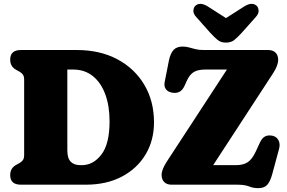

<svg xmlns="http://www.w3.org/2000/svg" viewBox="-20 -960 1490 998"><path d="M33 -50Q33 -86.5 65 -103.5L80.5 -112Q93 -119 99.2 -128Q105.5 -137 105.5 -155V-545Q105.5 -563 99.2 -572Q93 -581 80.5 -588L65 -596.5Q33 -613.5 33 -650Q33 -700 88.5 -700H379.5Q499.5 -700 589.8 -652Q680 -604 730.2 -519.2Q780.5 -434.5 780.5 -324Q780.5 -230.5 736.8 -157.2Q693 -84 613.5 -42Q534 0 426 0H88.5Q33 0 33 -50ZM404.5 -101.5Q465 -101.5 507.2 -156.8Q549.5 -212 549.5 -329.5Q549.5 -410 527 -470.5Q504.5 -531 462.2 -564.8Q420 -598.5 360.5 -598.5H330V-178.5Q330 -137.5 347.5 -119.5Q365 -101.5 398.5 -101.5ZM1400 -580 1088 -101.5H1205.5Q1244.5 -101.5 1267.8 -117Q1291 -132.5 1309.5 -172.5L1331 -219Q1342.5 -243.5 1358.5 -251.2Q1374.5 -259 1396 -254.5Q1417.5 -250 1427.5 -231Q1437.5 -212 1430.5 -186L1395 -54.5Q1384.5 -16.5 1369 0.8Q1353.5 18 1321.5 18Q1296.5 18 1274.5 9Q1252.5 0 1213 0H871.5Q847 0 833.5 -13.8Q820 -27.5 820 -51Q820 -78.5 847 -120L1159.5 -598.5H1047Q1009.5 -598.5 988 -586Q966.5 -573.5 951.5 -541L939.5 -514.5Q928 -489.5 911.2 -482Q894.5 -474.5 874 -478.5Q852 -482.5 841.8 -497.2Q831.5 -512 836 -534L858 -645.5Q866 -683.5 882.5 -700.8Q899 -718 929 -718Q947 -718 962.5 -713.5Q978 -709 996 -704.5Q1014 -700 1040 -700H1374Q1399 -700 1412.5 -686.2Q1426 -672.5 1426 -649Q1426 -636 1419.8 -618.5Q1413.5 -601 1400 -580ZM1236 -789Q1215.5 -766.5 1198.2 -752.5Q1181 -738.5 1154.5 -738.5Q1128 -738.5 1111 -752.5Q1094 -766.5 1073.5 -789L1000 -871.5Q984 -889 985.2 -905.2Q986.5 -921.5 995.5 -930Q1019.5 -951.5 1060 -926.5L1154.5 -866L1249.5 -926.5Q1290 -951.5 1314 -930Q1323 -921.5 1324.2 -905.2Q1325.5 -889 1309.5 -871.5Z"/></svg>

Font: Fraunces 72pt S100 Black
Style: Regular
Weight: 900
Version: Version 1.000; ttfautohint (v1.8.3)